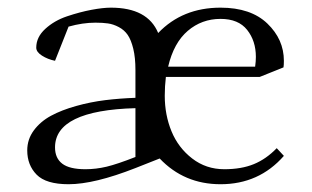

<svg xmlns="http://www.w3.org/2000/svg" viewBox="-20 -472 810 499"><path d="M50.8 -81.1Q50.8 -109.9 67.9 -133.1Q85 -156.2 112.5 -171.1Q140.1 -186 177.7 -196.5Q215.3 -207 253.2 -211.7Q291 -216.3 332 -217.8V-290Q332 -322.3 326.4 -345.2Q320.8 -368.2 312 -381.1Q303.2 -394 288.8 -401.6Q274.4 -409.2 260.7 -411.1Q247.1 -413.1 228 -413.1Q194.8 -413.1 158.2 -402.8L123 -314Q104 -317.9 89.1 -327.4Q74.2 -336.9 74.2 -348.1Q74.2 -375.5 97.7 -397Q121.1 -418.5 154.5 -429.7Q188 -440.9 217.8 -446.5Q247.6 -452.1 268.1 -452.1Q363.8 -452.1 391.1 -386.2Q454.1 -452.1 553.2 -452.1Q631.8 -452.1 674.8 -410.9Q717.8 -369.6 717.8 -314Q717.8 -302.7 716.8 -296.9L654.8 -272H411.1Q408.2 -247.6 408.2 -223.1Q408.2 -173.3 425.8 -130.6Q443.4 -87.9 479.5 -60.1Q515.6 -32.2 563 -32.2Q607.4 -32.2 639.6 -45.4Q671.9 -58.6 699.2 -86.9L717.8 -66.9Q653.3 6.8 553.2 6.8Q458.5 6.8 395 -60.1L332 -35.2Q225.1 6.8 158.2 6.8Q99.6 6.8 75.2 -18.1Q50.8 -43 50.8 -81.1ZM123 -88.9Q123 -61 141.8 -46.6Q160.6 -32.2 202.1 -32.2Q229.5 -32.2 257.1 -38.8Q284.7 -45.4 332 -64V-190.9Q123 -185.1 123 -88.9ZM417 -298.8H643.1Q645 -312.5 645 -324.2Q645 -365.7 622.3 -394.3Q599.6 -422.9 553.2 -422.9Q504.4 -422.9 468 -391.8Q431.6 -360.8 417 -298.8Z"/></svg>

Font: Dihjauti S
Style: Regular
Weight: 400
Designer: T. Christopher White
Version: Version 3.0.0